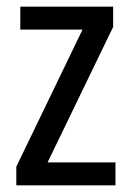

<svg xmlns="http://www.w3.org/2000/svg" viewBox="-20 -557 393 577"><path d="M327 0V-69H123L320 -476V-537H41V-468H228L29 -56V0Z"/></svg>

Font: Noto Sans Bengali Condensed
Style: Regular
Weight: 400
Width: 3
Designer: Jelle Bosma - Monotype Design Team
Foundry: Monotype Imaging Inc.
Version: Version 2.003